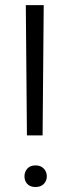

<svg xmlns="http://www.w3.org/2000/svg" viewBox="-20 -731 275 755"><path d="M85.9 -198.7 81.5 -710.9H151.9L147.5 -198.7ZM119.6 4.4Q98.6 4.4 87.4 -7.6Q76.2 -19.5 76.2 -37.6Q76.2 -55.2 87.4 -67.9Q98.6 -80.6 119.6 -80.6Q140.6 -80.6 152.3 -67.9Q164.1 -55.2 164.1 -37.6Q164.1 -20 152.3 -7.8Q140.6 4.4 119.6 4.4Z"/></svg>

Font: Heebo Light
Style: Regular
Weight: 300
Designer: Oded Ezer
Foundry: Ezer Type House
Version: Version 3.100